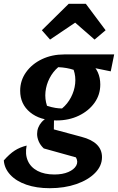

<svg xmlns="http://www.w3.org/2000/svg" viewBox="-52 -785 620 1009"><path d="M209 204Q140 204 86.5 185.5Q33 167 2 133.5Q-29 100 -32 58Q-2 24 25 6.5Q52 -11 88 -20Q79 25 94 59.5Q109 94 145 113Q181 132 234 132Q277 132 307 119Q337 106 348.5 85.5Q360 65 347 42L178 -5Q160 -22 151.5 -42Q143 -62 143 -81Q143 -116 167 -143.5Q191 -171 232 -174L231 -105L376 -66Q484 -38 484 41Q484 87 447.5 124Q411 161 349 182.5Q287 204 209 204ZM245 -152Q158 -152 106 -195Q54 -238 54 -308Q54 -362 85 -405.5Q116 -449 168.5 -474Q221 -499 286 -499Q371 -499 423 -455.5Q475 -412 475 -341Q475 -287 444.5 -244.5Q414 -202 362 -177Q310 -152 245 -152ZM274 -215Q303 -239 321 -273.5Q339 -308 343 -345.5Q347 -383 335 -418Q317 -424 297 -427.5Q277 -431 254 -432Q226 -408 208.5 -374Q191 -340 187 -302.5Q183 -265 195 -229Q220 -221 239 -218Q258 -215 274 -215ZM429 -394 286 -499H548L530 -410L447 -427ZM399 -765 503 -626 445 -577 343 -666 211 -577 168 -626 309 -765Z"/></svg>

Font: Piazzolla Thin ExtraBold
Style: Italic
Weight: 800
Italic angle: -11.3°
Version: Version 2.005